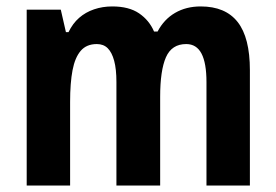

<svg xmlns="http://www.w3.org/2000/svg" viewBox="-20 -577 858 597"><path d="M604 -557Q681 -557 719 -508.5Q757 -460 757 -359V0H622V-322Q622 -381 606.5 -410.5Q591 -440 559 -440Q514 -440 496 -399Q478 -358 478 -276V0H342V-322Q342 -362 335 -388Q328 -414 315 -427Q302 -440 281 -440Q249 -440 231 -419Q213 -398 205.5 -358.5Q198 -319 198 -260V0H63V-547H169L185 -477H193Q206 -504 226 -521.5Q246 -539 272.5 -548Q299 -557 329 -557Q381 -557 412.5 -535.5Q444 -514 459 -479H470Q490 -517 524.5 -537Q559 -557 604 -557Z"/></svg>

Font: Noto Sans Condensed
Style: Regular
Weight: 400
Width: 3
Version: Version 2.013